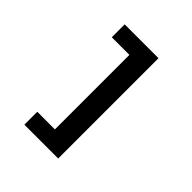

<svg xmlns="http://www.w3.org/2000/svg" viewBox="-265 -992 1383 1383"><g transform="rotate(45 427.0 -300.0)"><path d="M552 211H207.5V79.5H387V-679.5H207.5V-811H552Z"/></g></svg>

Font: Trispace SemiExpanded
Style: Bold
Weight: 700
Width: 6
Designer: Tyler Finck
Foundry: Etcetera Type Company
Version: Version 1.210; ttfautohint (v1.8.3)